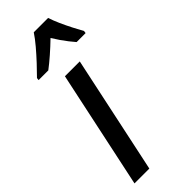

<svg xmlns="http://www.w3.org/2000/svg" viewBox="-252 -796 826 826"><g transform="rotate(-45 161.0 -383.0)"><path d="M12.2 0 126.5 -537.6H216.8L102.5 0ZM34.7 -606 36.1 -617.2Q56.6 -637.7 80.8 -663.6Q105 -689.5 127.7 -716.3Q150.4 -743.2 165.5 -766.1H252.9Q259.8 -744.1 272 -716.8Q284.2 -689.5 297.9 -662.8Q311.5 -636.2 322.3 -617.2L320.8 -606H266.1Q255.9 -617.7 244.4 -632.3Q232.9 -647 221.4 -663.6Q210 -680.2 199.2 -697.8Q171.4 -670.9 144.5 -647.5Q117.7 -624 93.8 -606Z"/></g></svg>

Font: Open Sans SemiCondensed Medium
Style: Italic
Weight: 500
Width: 4
Italic angle: -12°
Designer: Monotype Design Team
Foundry: Monotype Imaging Inc.
Version: Version 3.000